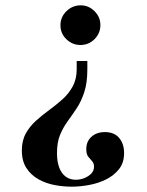

<svg xmlns="http://www.w3.org/2000/svg" viewBox="-20 -502 553 721"><path d="M249 199Q218 199 185.5 193Q153 187 125 171.5Q97 156 79.5 129.5Q62 103 62 63Q62 26 77 -1Q92 -28 115.5 -49Q139 -70 165 -89Q191 -108 214.5 -129Q238 -150 253 -177.5Q268 -205 268 -242V-273H308V-242Q308 -191 296.5 -156Q285 -121 268 -95.5Q251 -70 234 -46.5Q217 -23 205.5 4.5Q194 32 194 73Q194 105 202.5 127.5Q211 150 227 161.5Q243 173 264 173Q282 173 297.5 166.5Q313 160 323 149.5Q333 139 333 124Q333 111 326 103.5Q319 96 311.5 86.5Q304 77 304 58Q304 29 323.5 11.5Q343 -6 374 -6Q409 -6 427.5 16Q446 38 446 73Q446 109 427 133Q408 157 379 171.5Q350 186 315.5 192.5Q281 199 249 199ZM282 -333Q252 -333 229.5 -354.5Q207 -376 207 -407Q207 -438 229.5 -460Q252 -482 283 -482Q313 -482 335 -460Q357 -438 357 -408Q357 -377 335 -355Q313 -333 282 -333Z"/></svg>

Font: Frank Ruhl Libre SemiBold
Style: Regular
Weight: 600
Designer: Yanek Iontef
Foundry: Fontef
Version: Version 6.003;gftools[0.9.30]